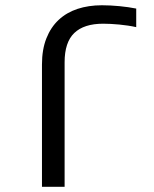

<svg xmlns="http://www.w3.org/2000/svg" viewBox="-20 -717 590 737"><path d="M502.9 -684.1C483.4 -688 461.9 -691.1 438.5 -693.4C415 -695.6 392.6 -696.8 371.1 -696.8C336.9 -696.8 305.7 -692.1 277.6 -682.9C249.4 -673.6 225.3 -659.5 205.1 -640.6C184.9 -621.7 169.2 -598.1 158 -569.6C146.7 -541.1 141.1 -507.6 141.1 -469.2V0H228V-478C228 -529.1 240.4 -566.6 265.1 -590.3C289.9 -614.1 326.8 -626 376 -626C384.8 -626 394.4 -625.7 405 -625.2C415.6 -624.8 426.5 -623.9 437.7 -622.8C449 -621.7 460.1 -620.3 471.2 -618.7C482.3 -617 492.8 -615.1 502.9 -612.8Z"/></svg>

Font: CodeNewRoman Nerd Font Mono
Style: Regular
Weight: 400
Monospace: yes
Designer: Sam Radian
Foundry: Code New Roman
Version: Version 2.00 November 29, 2014;Nerd Fonts 3.2.1